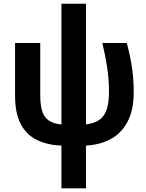

<svg xmlns="http://www.w3.org/2000/svg" viewBox="-20 -779 792 1039"><path d="M445.3 -758.8V-106Q489.3 -111.3 516.6 -129.6Q543.9 -147.9 556.9 -185.1Q569.8 -222.2 569.8 -283.7Q569.8 -348.1 560.1 -412.8Q550.3 -477.5 533.7 -546.4H666Q686 -472.2 694.8 -409.2Q703.6 -346.2 703.6 -281.7Q703.6 -185.5 671.4 -122.6Q639.2 -59.6 581.1 -27.6Q522.9 4.4 445.3 8.8V240.2H312.5V8.8Q235.4 5.9 179 -22Q122.6 -49.8 92 -108.2Q61.5 -166.5 61.5 -261.2V-546.4H197.8V-262.7Q197.8 -209.5 208.7 -176.3Q219.7 -143.1 244.9 -126.2Q270 -109.4 312.5 -105.5V-758.8Z"/></svg>

Font: Open Sans SemiCondensed
Style: Bold
Weight: 700
Width: 4
Designer: Monotype Design Team
Foundry: Monotype Imaging Inc.
Version: Version 3.003